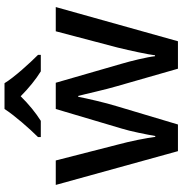

<svg xmlns="http://www.w3.org/2000/svg" viewBox="1 -807 805 847"><g transform="rotate(-90 403.5 -383.5)"><path d="M346.2 -766.1C318.4 -722.7 259.3 -655.3 222.2 -618.2V-606H293.9C330.1 -628.9 366.2 -658.2 402.3 -694.8C438 -659.2 477.5 -627.4 512.2 -606H585V-618.2C549.8 -653.3 485.4 -723.6 460 -766.1ZM523.9 -1H645L795.9 -540H689L617.2 -267.1C603 -209.5 586.9 -133.3 583 -102.1H579.1C575.2 -138.2 557.6 -209.5 545.9 -249L461.9 -540H346.2L259.8 -249C248.5 -214.4 232.4 -133.3 227.1 -101.1H223.1C220.7 -120.1 216.3 -146 210 -177.7C203.6 -209.5 196.3 -239.3 189 -267.1L119.1 -540H11.2L160.2 -1H277.8L357.9 -269C373.5 -318.4 394.5 -410.2 399.9 -440.9H403.8C412.1 -410.6 431.6 -320.3 446.8 -270Z"/></g></svg>

Font: Noto Reveo Sans
Style: Regular
Weight: 500
Designer: Monotype Design Team
Foundry: Monotype Imaging Inc.
Version: Version 2.007